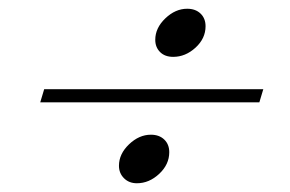

<svg xmlns="http://www.w3.org/2000/svg" viewBox="-20 -574 662 439"><path d="M408 -554Q427 -554 438.5 -543Q450 -532 450 -514Q450 -486 427 -465Q404 -444 376 -444Q357 -444 346 -455Q335 -466 335 -483Q335 -510 358 -532Q381 -554 408 -554ZM81 -370H582L573 -340H72ZM325 -266Q344 -266 355.5 -255Q367 -244 367 -226Q367 -198 344 -176.5Q321 -155 293 -155Q275 -155 263.5 -166.5Q252 -178 252 -195Q252 -222 275 -244Q298 -266 325 -266Z"/></svg>

Font: Playfair Display SC Black
Style: Italic
Weight: 900
Italic angle: -14°
Designer: Claus Eggers Sørensen
Foundry: Claus Eggers Sørensen
Version: Version 1.200; ttfautohint (v1.6)